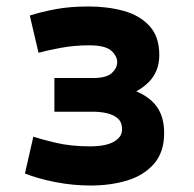

<svg xmlns="http://www.w3.org/2000/svg" viewBox="-20 -558 600 593"><path d="M260 15Q205 15 151.5 4.5Q98 -6 57 -22L83 -136Q106 -128 152.5 -117Q199 -106 258 -106Q307 -106 332 -120.5Q357 -135 357 -158Q357 -181 343.5 -192.5Q330 -204 309.5 -208.5Q289 -213 267 -213H148V-317H267Q309 -317 325.5 -332.5Q342 -348 342 -366Q342 -385 323.5 -401.5Q305 -418 255 -418Q209 -418 166.5 -410Q124 -402 99 -395L72 -510Q110 -522 153.5 -530Q197 -538 254 -538Q312 -538 361.5 -524.5Q411 -511 441.5 -478Q472 -445 472 -388Q472 -362 463.5 -341Q455 -320 439 -304Q423 -288 401 -276Q445 -257 466 -226Q487 -195 487 -147Q487 -88 455.5 -52Q424 -16 372.5 -0.5Q321 15 260 15Z"/></svg>

Font: Ubuntu Sans Mono
Style: Bold
Weight: 700
Monospace: yes
Designer: Dalton Maag Ltd
Foundry: Dalton Maag Ltd
Version: Version 1.006